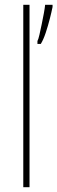

<svg xmlns="http://www.w3.org/2000/svg" viewBox="-20 -780 239 800"><path d="M103 0H77V-760H103ZM199 -751Q195 -731 187.5 -701.5Q180 -672 170.5 -643.5Q161 -615 150 -597H136V-609Q140 -616 144.5 -636Q149 -656 154 -680Q159 -704 163 -726Q167 -748 168 -760H199Z"/></svg>

Font: Noto Sans Gurmukhi UI Condensed Thin
Style: Regular
Weight: 100
Width: 3
Designer: Jelle Bosma - Monotype Design Team
Foundry: Monotype Imaging Inc.
Version: Version 2.004; ttfautohint (v1.8.4.7-5d5b)